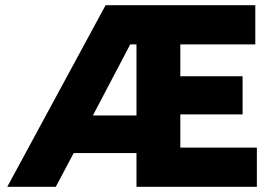

<svg xmlns="http://www.w3.org/2000/svg" viewBox="-20 -720 1067 740"><path d="M387 -700H964V-549H675V-426H915V-279H675V-151H970V0H506V-130H264L195 0H8ZM506 -275V-549H482L338 -275Z"/></svg>

Font: Oak Sans ExtraBold
Style: Regular
Weight: 800
Designer: Erik Kennedy, Walven
Foundry: Erik Kennedy, Walven
Version: Version 1.000